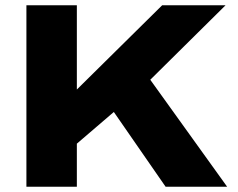

<svg xmlns="http://www.w3.org/2000/svg" viewBox="-20 -707 901 727"><path d="M80 0V-687H271V-368L594 -687H834L549 -405L840 0H607L411 -283L271 -163V0Z"/></svg>

Font: Archivo SemiExpanded ExtraBold
Style: Regular
Weight: 800
Width: 6
Designer: Hector Gatti
Foundry: Omnibus-Type
Version: Version 2.001; ttfautohint (v1.8.3)